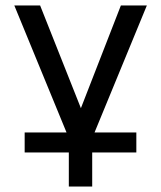

<svg xmlns="http://www.w3.org/2000/svg" viewBox="-20 -520 589 703"><path d="M70.3 -34.9V38.2H479.2V-34.9ZM32.4 -500 232 -14.5V163H317.6V-14.2L517.7 -500H422.6L276.2 -123.9L126.9 -500Z"/></svg>

Font: Overused Grotesk Light
Style: Regular
Weight: 300
Designer: RandomMaerks
Version: Version 0.005